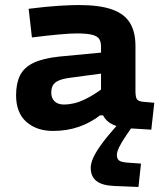

<svg xmlns="http://www.w3.org/2000/svg" viewBox="-20 -510 654 764"><path d="M235 -94Q253 -94 275 -99Q297 -104 325.5 -118.5Q354 -133 390 -159V-51H378Q341 -22 294 -5.5Q247 11 191 11Q126 11 85 -25Q44 -61 44 -131Q44 -178 59.5 -209.5Q75 -241 112.5 -259.5Q150 -278 217 -285L396 -302V-219L255 -200Q227 -196 211.5 -188.5Q196 -181 190 -169.5Q184 -158 184 -141Q184 -120 197 -107Q210 -94 235 -94ZM519 -149Q519 -124 524.5 -115.5Q530 -107 549 -105L594 -101L582 6L501 1Q455 -2 428.5 -14.5Q402 -27 390 -51L382 -90V-324Q382 -343 375 -354.5Q368 -366 347 -371.5Q326 -377 285 -377Q261 -377 216 -373Q171 -369 107 -361L94 -475Q165 -484 214.5 -487Q264 -490 292 -490Q376 -490 425.5 -472.5Q475 -455 497 -419Q519 -383 519 -327ZM341 158Q341 141 350.5 119Q360 97 383 65Q406 33 447 -13L507 -7Q477 35 464 57.5Q451 80 448 90Q445 100 445 106Q445 121 453 128Q461 135 486 137L541 141L531 234L434 230Q386 228 363.5 210Q341 192 341 158Z"/></svg>

Font: Intel One Mono Light
Style: Regular
Weight: 300
Monospace: yes
Designer: Fred Shallcrass
Foundry: Frere-Jones Type LLC
Version: Version 1.004